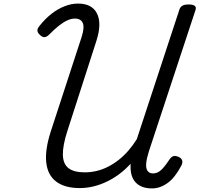

<svg xmlns="http://www.w3.org/2000/svg" viewBox="-20 -1038 1117 1075"><path d="M426 15Q343 15 295 -21Q247 -57 239 -127.5Q231 -198 264 -301L437 -831Q454 -884 443.5 -909Q433 -934 399 -934Q379 -934 357 -924Q335 -914 309 -893.5Q283 -873 254 -843Q240 -830 228 -830Q216 -830 203 -843Q190 -855 189.5 -867Q189 -879 202 -894Q232 -932 267.5 -960Q303 -988 341.5 -1003Q380 -1018 417 -1018Q495 -1018 523 -962.5Q551 -907 520 -810L358 -307Q331 -224 332 -172Q333 -120 363.5 -96.5Q394 -73 455 -73Q488 -73 521.5 -81Q555 -89 586 -105Q617 -121 645.5 -143.5Q674 -166 699.5 -195.5Q725 -225 746 -259L985 -986Q990 -1000 1002 -1006.5Q1014 -1013 1036 -1013Q1059 -1013 1069.5 -1006Q1080 -999 1075 -983L814 -192Q801 -151 798.5 -123.5Q796 -96 806 -81.5Q816 -67 836 -67Q861 -67 881 -85Q901 -103 926 -141Q937 -158 948.5 -163Q960 -168 979 -160Q995 -153 999.5 -141Q1004 -129 996 -112Q978 -78 959 -53.5Q940 -29 918.5 -13.5Q897 2 875 9.5Q853 17 831 17Q791 17 763.5 2Q736 -13 723 -41Q710 -69 711 -109Q711 -112 711 -115Q711 -118 711 -121Q683 -90 650 -65Q617 -40 580 -22Q543 -4 504.5 5.5Q466 15 426 15Z"/></svg>

Font: Playwrite RO
Style: Regular
Weight: 400
Designer: Veronika Burian, José Scaglione
Foundry: TypeTogether
Version: Version 1.002